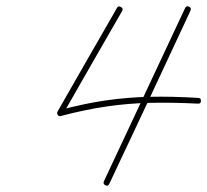

<svg xmlns="http://www.w3.org/2000/svg" viewBox="-20 -574 652 604"><path d="M579 -540Q516 -404 452 -268Q388 -132 324 4Q320 13 312 9Q303 5 307 -4Q371 -140 434.5 -276Q498 -412 562 -548Q566 -557 575 -553Q583 -549 579 -540ZM364 -539Q317 -458 270.5 -376.5Q224 -295 177 -213Q174 -208 167 -217Q161 -226 166 -227Q243 -248 312 -258Q381 -268 451.5 -269.5Q522 -271 603 -266Q613 -266 612 -256Q612 -247 602 -248Q522 -252 452.5 -250.5Q383 -249 315 -239Q247 -229 171 -209Q166 -207 162 -212Q158 -218 161 -223Q207 -304 254 -385.5Q301 -467 348 -549Q352 -557 360 -552Q369 -548 364 -539Z"/></svg>

Font: FRB American Cursive Guidelines Extralight
Style: Italic
Weight: 200
Italic angle: -25°
Version: Version 2.0;Modular Font Editor K font №1